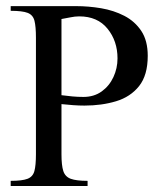

<svg xmlns="http://www.w3.org/2000/svg" viewBox="-20 -619 544 639"><path d="M471.7 -433.1Q471.7 -368.7 442.9 -332.5Q414.1 -296.4 366.2 -282Q318.4 -267.6 261.2 -267.6Q242.7 -267.6 223.6 -269Q204.6 -270.5 184.6 -272.5V-105.5Q184.6 -68.8 190.7 -49.8Q196.8 -30.8 215.6 -23.9Q234.4 -17.1 271.5 -17.1V0H15.6V-17.1Q53.7 -17.1 71.5 -23.9Q89.4 -30.8 94.5 -49.8Q99.6 -68.8 99.6 -105.5V-493.2Q99.6 -530.8 94.7 -550Q89.8 -569.3 72 -576.2Q54.2 -583 15.6 -583V-598.6H233.9Q274.4 -598.6 316.4 -591.6Q358.4 -584.5 393.6 -566.4Q428.7 -548.3 450.2 -516.1Q471.7 -483.9 471.7 -433.1ZM371.1 -424.8Q371.1 -482.4 337.9 -523.4Q304.7 -564.5 243.7 -564.5Q229.5 -564.5 214.4 -561.3Q199.2 -558.1 184.6 -555.7V-302.2Q202.6 -299.8 220.7 -298.1Q238.8 -296.4 257.8 -296.4Q293 -296.4 318.4 -314.7Q343.8 -333 357.4 -362.3Q371.1 -391.6 371.1 -424.8Z"/></svg>

Font: Scheherazade New Rohingya
Style: Regular
Weight: 400
Designer: SIL International
Foundry: SIL International
Version: Version 3.000 ; LngRng